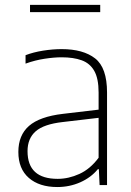

<svg xmlns="http://www.w3.org/2000/svg" viewBox="-20 -746 530 774"><path d="M211 8Q138.5 8 96.2 -28.8Q54 -65.5 54 -133.5Q54 -201 97 -238.5Q140 -276 233.5 -287L377.5 -304V-373Q377.5 -429.5 360 -460.2Q342.5 -491 309.2 -503Q276 -515 228.5 -515Q198 -515 160 -509.2Q122 -503.5 83 -489.5V-523.5Q114 -535.5 153.5 -541.8Q193 -548 228.5 -548Q315.5 -548 363.5 -510.5Q411.5 -473 411.5 -373V0H381.5L378.5 -64H374.5Q347 -30.5 303.8 -11.2Q260.5 8 211 8ZM91 -136.5Q91 -25 212.5 -25Q256.5 -25 300 -44.8Q343.5 -64.5 377.5 -110V-271L232.5 -254Q157 -245.5 124 -216.8Q91 -188 91 -136.5ZM101 -697V-726.5H384V-697Z"/></svg>

Font: Encode Sans Th
Style: Regular
Weight: 100
Designer: Multiple Designers
Foundry: Impallari Type
Version: Version 3.002; ttfautohint (v1.8.3) -l 8 -r 50 -G 200 -x 14 